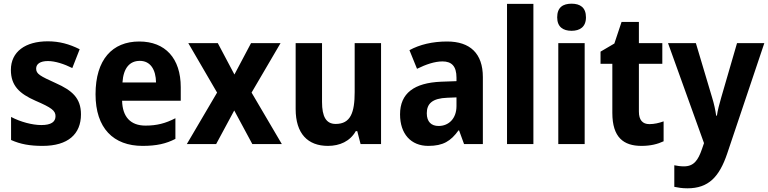

<svg xmlns="http://www.w3.org/2000/svg" viewBox="-20 -781 4165 1041"><path d="M419 -161C419 -250 370 -291 283 -330C197 -369 176 -380 176 -409C176 -435 199 -450 240 -450C279 -450 328 -434 372 -412L412 -514C356 -542 302 -557 239 -557C118 -557 39 -501 39 -402C39 -316 86 -273 172 -235C260 -197 281 -181 281 -151C281 -120 257 -103 204 -103C155 -103 91 -120 40 -147V-22C91 1 143 10 211 10C349 10 419 -54 419 -161Z M735 -556C589 -556 498 -458 498 -270C498 -86 595 10 753 10C829 10 881 -2 931 -28V-140C877 -112 830 -100 769 -100C687 -100 644 -148 642 -235H960V-308C960 -465 876 -556 735 -556ZM738 -451C796 -451 825 -403 826 -334H644C649 -413 684 -451 738 -451Z M1157 -279 993 0H1152L1250 -182L1348 0H1508L1344 -279L1501 -547H1341L1251 -377L1161 -547H1001Z M2046 -547H1903V-282C1903 -171 1881 -109 1800 -109C1748 -109 1726 -149 1726 -228V-547H1583V-190C1583 -56 1649 10 1758 10C1822 10 1878 -15 1909 -70H1917L1935 0H2046Z M2404 -556C2324 -556 2255 -539 2200 -509L2241 -408C2290 -432 2337 -448 2379 -448C2428 -448 2455 -423 2455 -360V-341L2372 -338C2225 -332 2149 -275 2149 -161C2149 -55 2208 10 2302 10C2383 10 2424 -16 2466 -74H2469L2496 0H2598V-363C2598 -491 2529 -556 2404 -556ZM2405 -251 2455 -253V-206C2455 -138 2413 -98 2358 -98C2319 -98 2294 -120 2294 -167C2294 -219 2324 -248 2405 -251Z M2872 0V-760H2729V0Z M3079 -761C3032 -761 3001 -741 3001 -687C3001 -635 3033 -614 3079 -614C3124 -614 3157 -635 3157 -687C3157 -741 3125 -761 3079 -761ZM3150 -547H3007V0H3150Z M3501 -108C3464 -108 3444 -130 3444 -176V-435H3571V-547H3444V-662H3350L3311 -545L3236 -501V-435H3300V-169C3300 -36 3361 10 3458 10C3508 10 3546 0 3578 -15V-123C3553 -114 3527 -108 3501 -108Z M3602 -547 3797 -5 3786 27C3765 88 3742 121 3688 121C3669 121 3650 118 3636 115V232C3655 236 3678 240 3707 240C3822 240 3880 178 3923 51L4124 -547H3976L3890 -251C3880 -217 3871 -182 3867 -154H3863C3859 -184 3851 -220 3841 -252L3753 -547Z"/></svg>

Font: Noto Sans Devanagari SemiCondensed
Style: Bold
Weight: 700
Width: 4
Designer: Jelle Bosma - Monotype Design Team
Foundry: Monotype Imaging Inc.
Version: Version 2.004